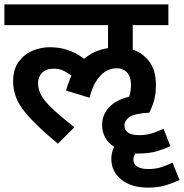

<svg xmlns="http://www.w3.org/2000/svg" viewBox="-20 -642 841 878"><path d="M206 -426Q254 -426 291.5 -413Q329 -400 365 -373Q410 -412 474 -422V-527H0V-622H750V-527H587V-415Q633 -400 663 -360Q693 -320 693 -255Q693 -214 685.5 -186Q678 -158 663 -127Q594 -123 571.5 -106.5Q549 -90 549 -69Q549 -24 617 -24Q645 -24 669 -30.5Q693 -37 728 -53L759 26Q733 39 697.5 49.5Q662 60 615 60Q607 60 600 60Q590 71 590 87Q590 131 659 131Q687 131 710.5 124.5Q734 118 769 102L801 181Q774 194 739 205Q704 216 657 216Q580 216 534.5 179Q489 142 489 84Q489 55 502 30Q447 -7 447 -71Q447 -117 478.5 -151Q510 -185 571 -200Q579 -227 579 -252Q579 -292 560.5 -311Q542 -330 512 -330Q493 -330 470 -319.5Q447 -309 425.5 -279.5Q404 -250 389 -195L282 -228Q292 -265 307 -296Q289 -310 269.5 -319Q250 -328 226 -328Q191 -328 172.5 -309Q154 -290 154 -261Q154 -230 171.5 -201.5Q189 -173 225.5 -139.5Q262 -106 320 -60L245 15Q147 -65 93.5 -130Q40 -195 40 -269Q40 -326 66 -360.5Q92 -395 130 -410.5Q168 -426 206 -426Z"/></svg>

Font: Noto Sans SemiBold
Style: Regular
Weight: 600
Designer: Monotype Design Team
Foundry: Monotype Imaging Inc.
Version: Version 2.007